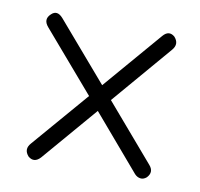

<svg xmlns="http://www.w3.org/2000/svg" viewBox="-53 -592 519 497"><g transform="rotate(10 206.0 -343.5)"><path d="M51 -157Q36 -174 51 -191L178 -338.5L43 -495.5Q27 -514 44 -529.5Q58.5 -543.5 74.5 -525.5L206.5 -372L337.5 -524.5Q352.5 -542 368.5 -528.5Q384 -511.5 369 -494L235.5 -338L362.5 -190Q377 -173.5 362 -157.5Q354 -150.5 345.5 -151.8Q337 -153 330.5 -160L207 -304.5L83.5 -160.5Q67.5 -143 51 -157Z"/></g></svg>

Font: Fraunces 144pt S100 Light
Style: Regular
Weight: 300
Version: Version 1.000; ttfautohint (v1.8.3)